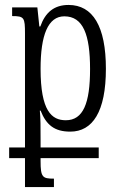

<svg xmlns="http://www.w3.org/2000/svg" viewBox="-20 -522 492 776"><path d="M17 117H81V234H198V200C152 200 144 195 144 129V117H379V74H144V42C144 -9 144 -43 141 -75H144C167 -17 200 10 264 10C354 10 408 -70 408 -244C408 -416 355 -502 257 -502C199 -502 163 -472 143 -415H139L131 -492H29V-457C78 -457 81 -451 81 -386V74H17ZM246 -36C189 -36 144 -73 144 -244C144 -380 174 -456 240 -456C316 -456 344 -382 344 -243C344 -104 316 -36 246 -36Z"/></svg>

Font: Noto Serif Armenian ExtraCondensed
Style: Regular
Weight: 400
Width: 2
Designer: Monotype Design Team
Foundry: Monotype Imaging Inc.
Version: Version 2.008